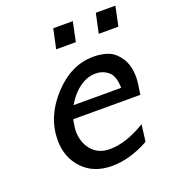

<svg xmlns="http://www.w3.org/2000/svg" viewBox="-125 -761 776 865"><g transform="rotate(-20 263.0 -329.0)"><path d="M74.2 -184.1Q74.2 -296.9 160.2 -390.4Q246.1 -483.9 354 -483.9Q392.1 -483.9 423.6 -472.4Q455.1 -460.9 479.5 -424.6Q503.9 -388.2 503.9 -330.1Q503.9 -310.1 494.1 -250H172.9Q171.9 -249 170.4 -240Q168.9 -231 167 -218Q165 -205.1 165 -195.8Q165 -140.6 196.5 -103.8Q228 -66.9 282.2 -66.9Q361.3 -66.9 454.1 -124L443.8 -43Q352.1 7.8 266.1 7.8Q178.2 7.8 126.2 -47.1Q74.2 -102.1 74.2 -184.1ZM195.8 -309.1H423.8Q422.9 -366.2 397 -387.7Q371.1 -409.2 336.9 -409.2Q295.9 -409.2 258.3 -381.6Q220.7 -354 195.8 -309.1ZM208 -572.3 228 -666H321.8L302.2 -572.3ZM412.1 -572.3 432.1 -666H525.9L506.3 -572.3Z"/></g></svg>

Font: CMU Bright
Style: SemiBoldOblique
Weight: 600
Italic angle: -12°
Version: Version 0.7.0